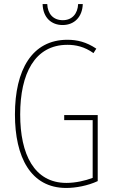

<svg xmlns="http://www.w3.org/2000/svg" viewBox="-20 -921 560 951"><path d="M390 -901H367C365 -854 338 -821 291 -821C244 -821 216 -852 214 -901H191C193 -832 236 -797 290 -797C349 -797 388 -838 390 -901ZM298 -351V-326H439V-40C402 -26 354 -15 309 -15C149 -15 80 -157 80 -354C80 -556 152 -699 314 -699C355 -699 398 -690 443 -658L457 -680C408 -713 362 -724 314 -724C138 -724 54 -574 54 -354C54 -143 132 10 308 10C355 10 415 -1 464 -24V-351Z"/></svg>

Font: Noto Sans Devanagari ExtraCondensed Thin
Style: Regular
Weight: 100
Width: 2
Designer: Jelle Bosma - Monotype Design Team
Foundry: Monotype Imaging Inc.
Version: Version 2.004